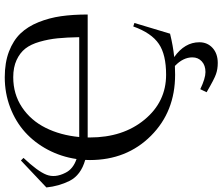

<svg xmlns="http://www.w3.org/2000/svg" viewBox="-136 -690 962 831"><g transform="rotate(-90 345.5 -274.0)"><path d="M68.8 -366.7Q68.8 -370.1 69.1 -376.7Q69.3 -383.3 69.3 -386.7Q3.4 -405.3 -21.5 -454.6Q-44.4 -501 -49.8 -554.7Q-22 -580.1 66.9 -665L78.1 -653.8Q20 -592.3 5.4 -554.7Q-9.3 -517.1 13.7 -472.2Q29.8 -439 73.2 -424.3Q83 -490.7 113.3 -548.1Q143.6 -605.5 189.2 -646.7Q234.9 -688 296.4 -711.4Q357.9 -734.9 427.2 -734.9Q490.7 -734.9 538.6 -716.6Q586.4 -698.2 616.5 -667Q646.5 -635.7 665.3 -589.1Q684.1 -542.5 691.4 -491.2Q698.7 -439.9 698.7 -376H166.5V-366.7Q166.5 -223.1 243.7 -129.9Q320.8 -36.6 438 -36.6Q525.4 -36.6 571.3 -67.9Q618.7 -99.6 647 -178.7L662.1 -173.8Q625 -50.3 615.7 -19.5Q562.5 -6.3 514.6 -1.5Q578.6 43.9 578.6 107.4Q578.6 142.1 554 164.6Q529.3 187 488.8 187Q461.9 187 440.4 179.2Q419.9 172.4 362.3 138.7L375.5 111.3Q422.4 133.8 449.7 133.8Q478.5 133.8 495.8 117.9Q513.2 102.1 513.2 77.1Q513.2 37.1 476.1 1.5Q450.7 2.4 438 2.4Q278.3 2.4 173.8 -102.1Q68.8 -207 68.8 -366.7ZM427.2 -698.2Q354 -698.2 297.1 -660.2Q240.2 -622.1 208.3 -558.1Q176.3 -494.1 168.5 -412.6H600.6Q599.6 -466.8 595.7 -506.1Q591.8 -545.4 580.8 -583.7Q569.8 -622.1 551.3 -645.8Q532.7 -669.4 501.5 -683.8Q470.2 -698.2 427.2 -698.2Z"/></g></svg>

Font: Flanker
Style: Regular
Weight: 400
Designer: Flanker
Foundry: Flanker
Version: Version 2.027